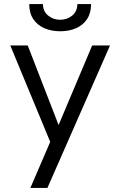

<svg xmlns="http://www.w3.org/2000/svg" viewBox="-20 -932 598 952"><path d="M278.5 -777Q235 -777 200.2 -792Q165.5 -807 145.2 -837Q125 -867 125 -912H193Q193 -876 218.5 -855Q244 -834 278.5 -834Q313.5 -834 338.5 -855.2Q363.5 -876.5 363.5 -912H431.5Q431.5 -867.5 411.8 -837.5Q392 -807.5 357.5 -792.2Q323 -777 278.5 -777ZM215 0H130.5L229 -228.5L31 -706.5H117.5L270.5 -312L437 -706.5H525.5Z"/></svg>

Font: Acari Sans
Style: Regular
Weight: 400
Designer: Alfredo Marco Pradil and Stefan Peev (font) & Cristiano Sobral (main changes)
Foundry: Alfredo Marco Pradil and Stefan Peev (font) & Cristiano Sobral (main changes)
Version: Version 1.063; ttfautohint (v1.8.3)